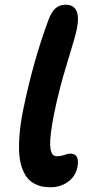

<svg xmlns="http://www.w3.org/2000/svg" viewBox="-20 -808 385 811"><path d="M194.8 -17.1Q175.8 -17.1 160.2 -19.8Q144.5 -22.5 127.2 -31.2Q109.9 -40 97.4 -54.2Q85 -68.4 75 -93.5Q64.9 -118.7 61.8 -152.3Q58.6 -186 62.3 -235.4Q65.9 -284.7 78.1 -345.2Q119.6 -548.3 184.1 -722.2Q197.3 -757.8 214.4 -772.9Q231.4 -788.1 256.8 -788.1Q325.7 -788.1 304.2 -684.1Q298.8 -655.8 264.2 -543.7Q229.5 -431.6 208 -325.2Q199.2 -281.2 195.3 -249Q191.4 -216.8 191.9 -197.5Q192.4 -178.2 196.3 -167Q200.2 -155.8 206.1 -151.9Q211.9 -147.9 220.2 -147.9Q235.4 -147.9 252 -153.6Q268.6 -159.2 275.9 -159.2Q317.9 -159.2 307.1 -103Q299.8 -64 267.8 -40.5Q235.8 -17.1 194.8 -17.1Z"/></svg>

Font: Shantell Sans Bouncy
Style: Italic
Weight: 600
Italic angle: -11.31°
Designer: Stephen Nixon, Anya Danilova, Shantell Martin
Foundry: Arrow Type
Version: Version 1.006;[9816181b4]